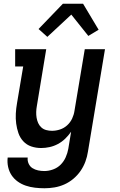

<svg xmlns="http://www.w3.org/2000/svg" viewBox="-20 -783 640 1026"><path d="M218 223Q192 223 166.5 220Q141 217 117.5 209Q94 201 74.5 187Q55 173 42 153.5Q29 134 23.5 109.5Q18 85 21 59H128Q126 76 133 91.5Q140 107 153.5 115.5Q167 124 183.5 127.5Q200 131 217 131Q240 131 263.5 122.5Q287 114 304 97Q321 80 331 57.5Q341 35 345 12L360 -79Q346 -59 328.5 -42Q311 -25 289.5 -13.5Q268 -2 245 3Q222 8 200 8Q172 8 147 -0.5Q122 -9 104.5 -28Q87 -47 78.5 -71.5Q70 -96 66.5 -122.5Q63 -149 64.5 -176.5Q66 -204 71 -232L104 -428H61V-520H227L177 -217Q174 -201 173.5 -185Q173 -169 175.5 -154Q178 -139 184 -125.5Q190 -112 201 -102Q212 -92 227 -88Q242 -84 258 -84Q279 -84 300.5 -91Q322 -98 339 -113.5Q356 -129 365.5 -149.5Q375 -170 378 -191L433 -520H541L450 27Q446 54 436.5 80Q427 106 411 129.5Q395 153 372.5 172Q350 191 324 202.5Q298 214 271 218.5Q244 223 218 223ZM233 -586 186 -628 316 -763H424L507 -624L452 -591L361 -705Z"/></svg>

Font: Iosevka Etoile Semibold
Style: Italic
Weight: 600
Italic angle: -9°
Designer: Belleve Invis
Foundry: Belleve Invis
Version: Version 22.1.2; ttfautohint (v1.8.4)